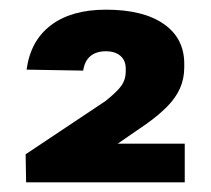

<svg xmlns="http://www.w3.org/2000/svg" viewBox="-20 -807 437 397"><path d="M33 -488 198 -598Q223 -618 231.5 -630.5Q240 -643 240 -659V-665Q240 -682 229 -691.5Q218 -701 199 -701Q179 -701 167 -691Q155 -681 152 -661L35 -663Q43 -723 85.5 -755Q128 -787 199 -787Q276 -787 318.5 -757.5Q361 -728 361 -675V-668Q361 -644 352 -624Q343 -604 325 -586Q307 -568 283 -551L135 -449L145 -510H362V-430H34Z"/></svg>

Font: Pathway Extreme 8pt Thin 12pt
Style: Bold
Weight: 700
Version: Version 1.001;gftools[0.9.26]